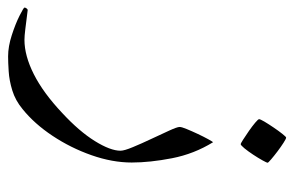

<svg xmlns="http://www.w3.org/2000/svg" viewBox="-228 -320 754 493"><g transform="rotate(90 149.5 -74.0)"><path d="M320.8 -34.7Q320.8 15.1 302 68.6Q283.2 122.1 252.2 168.7Q221.2 215.3 183.6 245.6Q161.1 264.2 135.5 272Q109.9 279.8 86.7 281.2Q63.5 282.7 48.3 282.7Q22.9 282.7 -6.3 273.2Q-35.6 263.7 -56.4 253.2Q-77.1 242.7 -77.1 240.7Q-77.1 238.3 -75 235.4Q-72.8 232.4 -70.8 232.4Q-69.3 232.4 -54.4 234.4Q-39.6 236.3 -21.7 238.5Q-3.9 240.7 5.9 240.7Q46.4 240.7 94.2 216.6Q142.1 192.4 193.8 143.6Q240.7 100.1 265.6 60.1Q290.5 20 290.5 -5.9Q290.5 -15.6 281.2 -37.8Q272 -60.1 260 -85.4Q248 -110.8 238.8 -131.1Q229.5 -151.4 229.5 -157.7Q229.5 -163.1 234.9 -176Q240.2 -189 247.3 -204.1Q254.4 -219.2 260.7 -230.7Q267.1 -242.2 268.6 -243.7Q298.8 -194.8 309.8 -138.2Q320.8 -81.5 320.8 -34.7ZM321.3 -383.8Q321.3 -381.3 315.2 -370.4Q309.1 -359.4 300.5 -346.4Q292 -333.5 284.2 -324Q276.4 -314.5 273.4 -314.5Q272 -314.5 262 -320.8Q252 -327.1 239.7 -335.7Q227.5 -344.2 218.5 -351.8Q209.5 -359.4 209.5 -361.8Q209.5 -364.7 215.8 -375.5Q222.2 -386.2 231 -399.2Q239.7 -412.1 247.3 -421.6Q254.9 -431.2 256.8 -431.2Q259.8 -431.2 270 -424.6Q280.3 -418 292 -409.2Q303.7 -400.4 312.5 -392.8Q321.3 -385.3 321.3 -383.8Z"/></g></svg>

Font: Scheherazade New
Style: Regular
Weight: 400
Designer: SIL International
Foundry: SIL International
Version: Version 4.000